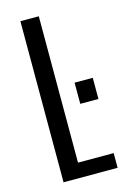

<svg xmlns="http://www.w3.org/2000/svg" viewBox="-110 -753 532 806"><g transform="rotate(-15 156.5 -350.0)"><path d="M63 0V-700H143V-64H298V0ZM216 -300V-392H295V-300Z"/></g></svg>

Font: Pathway Gothic One
Style: Regular
Weight: 400
Version: Version 1.003; ttfautohint (v1.8.4.7-5d5b);gftools[0.9.26]